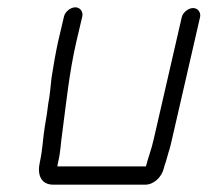

<svg xmlns="http://www.w3.org/2000/svg" viewBox="-20 -499 568 525"><path d="M155 -454 139 -386C132 -354 126 -319 121 -287C119 -270 116 -234 112 -216L108 -186L103 -156C97 -121 97 -92 89 -56C81 -21 92 6 126 6H377C400 6 422 -14 428 -39C429 -42 430 -48 433 -55L441 -83C445 -94 447 -105 450 -117L527 -452C530 -465 521 -477 508 -477C495 -477 480 -465 477 -452L400 -117C394 -90 385 -68 379 -44H137C137 -47 138 -51 139 -56C146 -85 146 -108 150 -134C161 -216 169 -300 189 -386L205 -454C208 -467 199 -479 186 -479C173 -479 158 -467 155 -454Z"/></svg>

Font: Electronic
Style: BookIt
Weight: 400
Version: Version 1.011